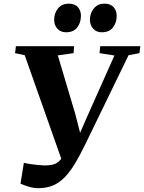

<svg xmlns="http://www.w3.org/2000/svg" viewBox="-20 -990 770 1026"><path d="M184.5 15.5Q158.5 15.5 132 7.2Q105.5 -1 89.5 -8.5L107.5 -120Q126 -115.5 146.8 -112.5Q167.5 -109.5 186.2 -108Q205 -106.5 218 -106Q238 -106 254.8 -108.8Q271.5 -111.5 285.8 -120.8Q300 -130 313 -149.5Q326 -169 339.5 -202.5L318.5 -110.5L112 -695L60.5 -706L65 -743H376L373 -706L289 -694L382 -382L421.5 -228L378.5 -213L447 -369.5L591.5 -693.5L512 -706L515.5 -743H730L725 -706L667 -695L436 -219.5Q407.5 -160.5 381 -116.5Q354.5 -72.5 326.2 -43.2Q298 -14 263.8 0.8Q229.5 15.5 184.5 15.5ZM333 -817.5Q304 -817.5 286.5 -836.8Q269 -856 269.5 -885.5Q270 -922 291 -946.2Q312 -970.5 347 -970.5Q380.5 -970.5 396.8 -951.2Q413 -932 412.5 -904.5Q412 -867.5 392 -842.5Q372 -817.5 333 -817.5ZM524 -817.5Q495 -817.5 477.8 -836.8Q460.5 -856 460.5 -885.5Q461.5 -922 482.5 -946.2Q503.5 -970.5 538 -970.5Q571 -970.5 587.5 -951.2Q604 -932 603.5 -904.5Q603 -867.5 583 -842.5Q563 -817.5 524 -817.5Z"/></svg>

Font: Merriweather 72pt ExtraBold
Style: Italic
Weight: 800
Italic angle: -7.8°
Version: Version 2.101